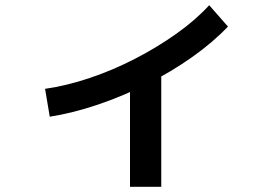

<svg xmlns="http://www.w3.org/2000/svg" viewBox="-20 -652 1040 737"><path d="M153 -311Q236 -323 324 -352.5Q412 -382 497.5 -426Q583 -470 657 -522.5Q731 -575 783 -632L855 -550Q797 -489 717 -432.5Q637 -376 544.5 -329.5Q452 -283 356 -250.5Q260 -218 171 -204ZM479 65V-394H599V65Z"/></svg>

Font: M PLUS 1 SemiBold
Style: Regular
Weight: 600
Designer: Coji Morishita
Foundry: UNDERFOREST DESIGN
Version: Version 1.001